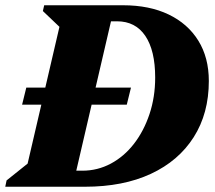

<svg xmlns="http://www.w3.org/2000/svg" viewBox="-48 -710 817 730"><path d="M-28 0 -23 -24 57 -88 178 -608 115 -668 120 -690H420Q520 -690 593 -655Q666 -620 706 -555.5Q746 -491 746 -402Q746 -279 688.5 -188.5Q631 -98 525.5 -49Q420 0 275 0ZM397 -629H374L242 -61H265Q323 -61 373.5 -88Q424 -115 461.5 -163.5Q499 -212 520.5 -276.5Q542 -341 542 -415Q542 -518 504.5 -573.5Q467 -629 397 -629ZM36 -312 52 -377H450L434 -312Z"/></svg>

Font: Platypi ExtraBold
Style: Italic
Weight: 800
Italic angle: -13°
Designer: David Sargent
Foundry: Bolt Cutter Type
Version: Version 1.200; ttfautohint (v1.8.4.7-5d5b)